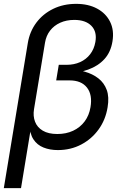

<svg xmlns="http://www.w3.org/2000/svg" viewBox="-21 -757 638 981"><path d="M-1.5 204.1 121.1 -537.1Q130.9 -596.2 164.8 -641.4Q198.7 -686.5 251 -711.9Q303.2 -737.3 368.2 -737.3Q430.2 -737.3 475.1 -713.1Q520 -689 541.5 -645.8Q563 -602.5 553.7 -545.9Q544.9 -490.7 512.7 -455.3Q480.5 -419.9 429.9 -401.6Q379.4 -383.3 316.4 -379.4L320.8 -405.3Q369.1 -402.8 410.9 -391.1Q452.6 -379.4 481.9 -356.4Q511.2 -333.5 524.4 -297.4Q537.6 -261.2 528.8 -209Q518.6 -145.5 483.2 -96.2Q447.8 -46.9 394 -18.6Q340.3 9.8 274.4 9.8Q233.9 9.8 201.4 -3.2Q168.9 -16.1 149.9 -44.9Q130.9 -73.7 129.4 -122.1H140.1L86.4 204.1ZM272 -72.3Q316.9 -72.3 352.5 -88.9Q388.2 -105.5 411.4 -136.5Q434.6 -167.5 441.4 -209.5Q452.1 -272.9 423.3 -309.6Q394.5 -346.2 335 -346.2H266.1L279.3 -425.8H318.8Q357.4 -425.8 388.4 -439.7Q419.4 -453.6 439.7 -480Q460 -506.3 466.3 -542.5Q475.6 -594.7 446 -625Q416.5 -655.3 358.4 -655.3Q318.4 -655.3 286.6 -640.9Q254.9 -626.5 234.9 -600.6Q214.8 -574.7 209 -539.1L152.8 -199.2Q147 -164.1 158 -135.3Q168.9 -106.4 197.5 -89.4Q226.1 -72.3 272 -72.3Z"/></svg>

Font: Inter Variable
Style: Italic
Weight: 400
Italic angle: -9.39999°
Designer: Rasmus Andersson
Foundry: rsms
Version: Version 4.001;git-9221beed3